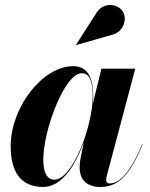

<svg xmlns="http://www.w3.org/2000/svg" viewBox="-20 -733 597 763"><path d="M422.5 -594C470.5 -603.5 488 -657 467 -689C448.5 -717 391.5 -728 362.5 -680.5L282 -555L283 -554ZM350.5 -350C350.5 -412.5 335 -470 271 -470C148 -470 22.5 -305.5 22.5 -152.5C22.5 -52.5 60 10 152 10C226 10 280.5 -77 313.5 -169.5L313 -168L299 -97.5C297.5 -90.5 296.5 -81 296.5 -67C296.5 -22 321.5 10 379 10C458 10 500 -49 547 -159L545 -159.5C491 -31.5 448 -4 415.5 -4C406 -4 402 -9.5 402 -17.5C402 -22 402.5 -27 404 -33L517.5 -460H383L348.5 -319.5C350 -330.5 350.5 -341 350.5 -350ZM348.5 -351.5C348.5 -228.5 267.5 -19 196 -19C168 -19 152 -46 152 -98C152 -215.5 236.5 -442 305 -442C338 -442 348.5 -404.5 348.5 -351.5Z"/></svg>

Font: Bodoni* 96pt
Style: Bold Italic
Weight: 700
Italic angle: -13°
Version: Version 2.3